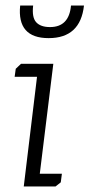

<svg xmlns="http://www.w3.org/2000/svg" viewBox="-20 -675 324 695"><path d="M237 -655H284Q271 -537 156 -537Q41 -537 53 -655H100Q95 -612 111 -594.5Q127 -577 161 -577Q230 -577 237 -655ZM37 -426 56 -444H173L124 -46H204L200 -15L181 0H66L114 -397H33Z"/></svg>

Font: Zilla Slab Light
Style: Italic
Weight: 300
Italic angle: -6°
Designer: Typotheque.com
Foundry: Typotheque type foundry
Version: Version 1.1; 2017; ttfautohint (v1.6)